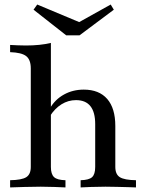

<svg xmlns="http://www.w3.org/2000/svg" viewBox="-20 -819 632 839"><path d="M332.3 0V-31.5Q368.5 -32.3 382.3 -44.8Q396 -57.3 396 -89.5V-276.6Q396 -329 375 -355.2Q354 -381.5 312.1 -381.5Q278.2 -381.5 248.8 -363.3Q219.4 -345.2 197.6 -310.5L198.4 -346Q221 -384.7 259.7 -406Q298.4 -427.4 346 -427.4Q412.9 -427.4 448.4 -386.7Q483.9 -346 483.9 -268.5V-89.5Q483.9 -57.3 503.6 -44.8Q523.4 -32.3 574.2 -31.5V0Q562.1 -0.8 539.9 -1.2Q517.7 -1.6 491.9 -2.4Q466.1 -3.2 441.1 -3.2Q408.9 -3.2 378.2 -2Q347.6 -0.8 332.3 0ZM24.2 0V-31.5Q75 -32.3 94.8 -44.8Q114.5 -57.3 114.5 -89.5V-520.2Q114.5 -558.1 94.4 -573.8Q74.2 -589.5 24.2 -591.1V-622.6Q40.3 -621.8 57.7 -621Q75 -620.2 93.5 -620.2Q124.2 -620.2 151.6 -623Q179 -625.8 202.4 -631.5V-89.5Q202.4 -58.1 216.1 -45.2Q229.8 -32.3 266.1 -31.5V0Q247.6 -0.8 218.1 -2Q188.7 -3.2 158.1 -3.2Q124.2 -3.2 86.7 -2Q49.2 -0.8 24.2 0ZM463.7 -799.2 477.4 -776.6 327.4 -664.5H269.4L126.6 -776.6L142.7 -799.2L350.8 -712.1L308.9 -712.9Z"/></svg>

Font: Playfair 12pt Medium
Style: Regular
Weight: 500
Designer: Claus Eggers Sørensen
Foundry: Claus Eggers Sørensen
Version: Version 2.000;gftools[0.9.28]